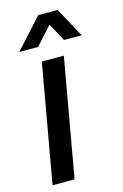

<svg xmlns="http://www.w3.org/2000/svg" viewBox="-113 -774 529 826"><g transform="rotate(-15 151.5 -361.5)"><path d="M15 0 108 -526H206L113 0ZM25 -591 145 -723H231L303 -591H224L164 -703H210L109 -591Z"/></g></svg>

Font: Archivo SemiCondensed Medium
Style: Italic
Weight: 500
Width: 4
Italic angle: -10°
Designer: Hector Gatti
Foundry: Omnibus-Type
Version: Version 2.001